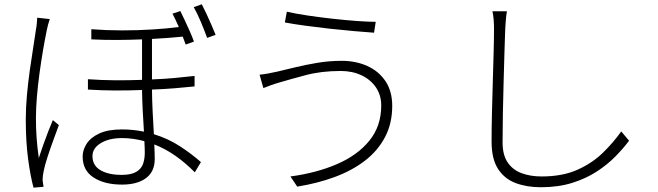

<svg xmlns="http://www.w3.org/2000/svg" viewBox="-20 -823 3040 887"><path d="M407.2 -102.1Q407.2 -58.6 443.8 -36.9Q480.5 -15.1 542 -15.1Q586.4 -15.1 609.6 -29.1Q632.8 -43 640.9 -66.2Q648.9 -89.4 648.9 -118.2Q648.9 -127.9 648.4 -141.1Q647.9 -154.3 647 -170.9Q621.6 -177.7 595.9 -181.4Q570.3 -185.1 543.9 -185.1Q483.4 -185.1 445.3 -161.6Q407.2 -138.2 407.2 -102.1ZM912.1 -803.2Q921.4 -785.6 933.3 -760.3Q945.3 -734.9 956.5 -708.7Q967.8 -682.6 976.1 -662.1L937 -647.9Q924.8 -681.6 907.7 -722.4Q890.6 -763.2 875 -790ZM210 -734.9Q206.1 -723.6 202.1 -709.5Q198.2 -695.3 195.8 -682.1Q187.5 -641.6 178.7 -590.3Q169.9 -539.1 162.4 -483.6Q154.8 -428.2 150.4 -375Q146 -321.8 146 -276.9Q146 -227.5 149.2 -185.1Q152.3 -142.6 159.2 -92.8Q167.5 -119.1 179 -151.4Q190.4 -183.6 202.4 -214.6Q214.4 -245.6 224.1 -268.1L252 -245.1Q240.7 -214.4 225.8 -173.8Q210.9 -133.3 198.7 -95.2Q186.5 -57.1 182.1 -34.2Q176.8 -10.7 176.8 8.8Q177.7 16.6 179 25.4Q180.2 34.2 181.2 40L134.8 43.9Q120.1 -10.7 109.6 -90.3Q99.1 -169.9 99.1 -271Q99.1 -325.2 104.5 -384.3Q109.9 -443.4 117.9 -500.2Q126 -557.1 133.8 -605.5Q141.6 -653.8 146 -686Q148.9 -701.2 150.1 -715.1Q151.4 -729 151.9 -741.2ZM813 -772Q821.8 -754.4 833.7 -729.2Q845.7 -704.1 857.2 -677.7Q868.7 -651.4 876 -630.9L837.9 -617.2Q835 -625.5 831.3 -634.8Q827.6 -644 824.2 -653.8Q793.5 -650.9 757.6 -647.9Q721.7 -645 682.1 -643.1V-456.1Q735.8 -458 785.6 -462.6Q835.4 -467.3 878.9 -472.2V-423.8Q837.9 -419.4 787.6 -415.3Q737.3 -411.1 682.1 -409.2Q682.6 -358.9 685.3 -304.9Q688 -251 690.9 -203.1Q758.3 -182.1 812.3 -146.7Q866.2 -111.3 908.2 -74.2L879.9 -26.9Q837.9 -69.8 791 -102.8Q744.1 -135.7 692.9 -155.8Q693.8 -135.7 694.3 -118.7Q694.8 -101.6 694.8 -87.9Q694.8 -30.3 654.5 -0.2Q614.3 29.8 543.9 29.8Q462.9 29.8 412.4 -2.9Q361.8 -35.6 361.8 -100.1Q361.8 -129.9 380.1 -158.7Q398.4 -187.5 438.5 -206.3Q478.5 -225.1 543.9 -225.1Q570.8 -225.1 595.9 -222.4Q621.1 -219.7 645 -214.8Q642.1 -259.3 639.4 -310.5Q636.7 -361.8 636.2 -407.2Q574.7 -404.8 511 -405Q447.3 -405.3 386.2 -409.2V-457Q448.2 -452.6 511.7 -452.1Q575.2 -451.7 636.2 -454.1V-641.1Q579.1 -638.7 519.5 -638.4Q460 -638.2 401.9 -641.1V-688Q472.2 -682.6 544.2 -682.6Q616.2 -682.6 683.3 -686.8Q750.5 -690.9 806.2 -698.2Q798.3 -715.3 791 -731.2Q783.7 -747.1 776.9 -759.8Z M1741.2 -335.9Q1741.2 -383.3 1716.8 -419.2Q1692.4 -455.1 1650.1 -475.1Q1607.9 -495.1 1554.2 -495.1Q1464.8 -495.1 1393.3 -476.1Q1321.8 -457 1273.9 -442.9Q1250 -436 1231.7 -429.4Q1213.4 -422.9 1196.8 -416L1179.2 -478Q1196.8 -479.5 1218 -483.4Q1239.3 -487.3 1261.2 -492.2Q1294.9 -500 1342.5 -511.7Q1390.1 -523.4 1445.6 -532.7Q1501 -542 1558.1 -542Q1624 -542 1677 -518.1Q1730 -494.1 1761 -447.8Q1792 -401.4 1792 -334Q1792 -252.4 1758.5 -189.2Q1725.1 -126 1665.5 -80.3Q1606 -34.7 1525.9 -5.1Q1445.8 24.4 1353 39.1L1321.8 -7.8Q1441.9 -23.9 1536.6 -64.7Q1631.3 -105.5 1686.3 -172.9Q1741.2 -240.2 1741.2 -335.9ZM1305.2 -769Q1344.7 -759.8 1400.1 -751.5Q1455.6 -743.2 1515.1 -736.6Q1574.7 -730 1627.7 -726.1Q1680.7 -722.2 1715.8 -722.2L1708 -671.9Q1667.5 -674.8 1614.3 -679.4Q1561 -684.1 1503.4 -690.4Q1445.8 -696.8 1391.8 -704.1Q1337.9 -711.4 1295.9 -719.2Z M2321.8 -771Q2318.4 -750 2316.9 -730.5Q2315.4 -710.9 2314 -689Q2312.5 -645.5 2310.5 -581.8Q2308.6 -518.1 2306.6 -445.1Q2304.7 -372.1 2303.2 -299.3Q2301.8 -226.6 2301.8 -165Q2301.8 -107.4 2325 -73Q2348.1 -38.6 2388.9 -23.2Q2429.7 -7.8 2481.9 -7.8Q2578.6 -7.8 2647.7 -38.8Q2716.8 -69.8 2765.6 -117.7Q2814.5 -165.5 2850.1 -215.8L2886.2 -172.9Q2859.9 -137.7 2823 -100.1Q2786.1 -62.5 2736.6 -30.3Q2687 2 2623 22Q2559.1 42 2479 42Q2413.1 42 2361.6 22.5Q2310.1 2.9 2280.5 -43.2Q2251 -89.4 2251 -168.9Q2251 -227.5 2252.7 -299.1Q2254.4 -370.6 2256.6 -443.8Q2258.8 -517.1 2260.5 -581.3Q2262.2 -645.5 2262.2 -689Q2262.2 -712.4 2260.5 -733.2Q2258.8 -753.9 2254.9 -771Z"/></svg>

Font: Source Han Sans CN Light
Style: Regular
Weight: 300
Designer: Ryoko NISHIZUKA  (kana, bopomofo & ideographs); Paul D. Hunt (Latin, Greek & Cyrillic); Sandoll Communications , Soo-you
Foundry: Adobe
Version: Version 2.000;hotconv 1.0.107;makeotfexe 2.5.65593